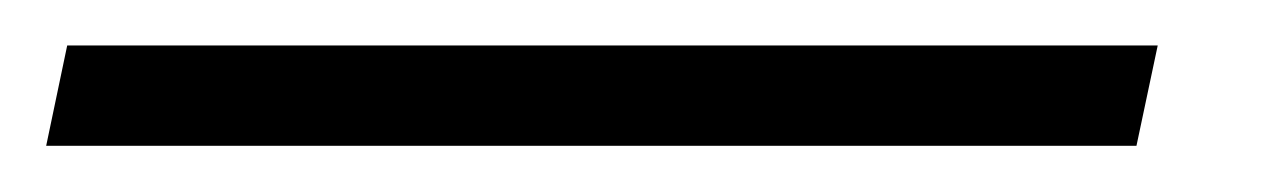

<svg xmlns="http://www.w3.org/2000/svg" viewBox="-48 90 554 84"><path d="M458.5 109.9 449.2 153.8H-27.8L-18.6 109.9Z"/></svg>

Font: Linux Biolinum Capitals O
Style: Italic Samll Caps
Weight: 400
Italic angle: -12°
Designer: Philipp H. Poll
Foundry: Philipp H. Poll
Version: Version 0.6.2